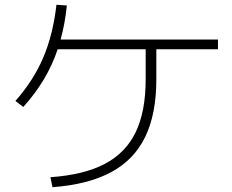

<svg xmlns="http://www.w3.org/2000/svg" viewBox="-20 -776 978 809"><path d="M593.8 -441.4V-568.4H223.1Q200.2 -501 164.6 -441.4Q128.9 -381.8 78.1 -325.2L44.9 -350.6Q121.6 -437.5 162.6 -534.2Q203.6 -630.9 217.8 -755.9L261.7 -752.9Q253.9 -676.3 235.4 -609.4H898.4V-568.4H638.7V-441.4Q638.7 -295.9 592 -199.5Q545.4 -103 448.7 -50.8Q352.1 1.5 201.2 12.7L192.4 -29.3Q333 -39.1 421.4 -85.4Q509.8 -131.8 551.8 -219.2Q593.8 -306.6 593.8 -441.4Z"/></svg>

Font: Pretendard JP ExtraLight
Style: Regular
Weight: 200
Designer: Base glyphs from Inter by Rasmus Andersson; Hangeul glyphs from Noto Sans CJK(Source Han Sans) by Jang Soo-young and Kan
Foundry: Kil Hyung-jin
Version: Version 1.309